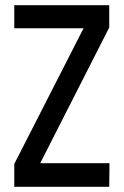

<svg xmlns="http://www.w3.org/2000/svg" viewBox="-20 -720 477 740"><path d="M35 0V-88L302 -611H35V-700H401V-614L135 -91H402L401 0Z"/></svg>

Font: Stick No Bills Medium
Style: Regular
Weight: 500
Version: Version 2.000